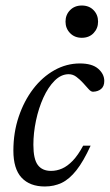

<svg xmlns="http://www.w3.org/2000/svg" viewBox="-20 -666 398 696"><path d="M229 -397Q201.5 -397 178 -373.5Q154.5 -350 137.2 -312Q120 -274 110.5 -229Q101 -184 101 -141Q101 -89.5 117 -68Q133 -46.5 165 -46.5Q185.5 -46.5 205 -55Q224.5 -63.5 243.8 -83.5Q263 -103.5 281.5 -138H308.5Q282.5 -81 257 -48.8Q231.5 -16.5 203.8 -3.2Q176 10 142.5 10Q88 10 58.2 -22Q28.5 -54 28.5 -120Q28.5 -185.5 47.8 -242.8Q67 -300 100.2 -343.5Q133.5 -387 177.2 -411.5Q221 -436 269.5 -436Q314 -436 336 -416.8Q358 -397.5 358 -372.5Q358 -353 346.5 -343.5Q335 -334 317.5 -333.5Q310 -333 301 -343.2Q292 -353.5 281 -365.5Q270 -377.5 257.2 -387.2Q244.5 -397 229 -397ZM276.5 -529Q250.5 -529 234 -546Q217.5 -563 217.5 -587.5Q217.5 -612.5 234 -629.2Q250.5 -646 276.5 -646Q303 -646 319.2 -629.2Q335.5 -612.5 335.5 -587.5Q335.5 -563 319.2 -546Q303 -529 276.5 -529Z"/></svg>

Font: Newsreader 16pt
Style: Italic
Weight: 400
Italic angle: -17°
Designer: Hugues Gentile
Foundry: Production Type
Version: Version 1.003